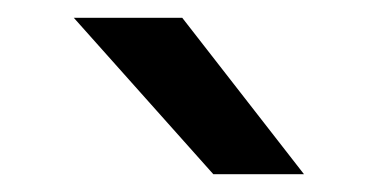

<svg xmlns="http://www.w3.org/2000/svg" viewBox="-20 -806 415 216"><path d="M220 -610 63 -786H185L322 -610Z"/></svg>

Font: Gmarket Sans TTF Medium
Style: Regular
Weight: 500
Designer: Creative Director : Sungho Lee; Art Director : Kiwoong Choi; Project Manager : Sori Yang, Jongwook Yoon; Font Designer :
Foundry: Sandoll Inc.
Version: Version 1.000;hotconv 1.0.109;makeotfexe 2.5.65596